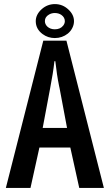

<svg xmlns="http://www.w3.org/2000/svg" viewBox="-20 -899 540 944"><path d="M192.9 -699.2H306.6L490.7 24.9H369.6L325.7 -173.8H173.8L129.9 24.9H8.8ZM309.6 -270 272.9 -465.3Q272.5 -467.8 270.5 -476.1Q259.3 -531.2 252 -598.1H247.6Q241.2 -540 226.6 -465.3L189.9 -270ZM250 -878.9Q288.1 -878.9 316.4 -852.1Q343.8 -826.7 343.8 -794.9Q343.8 -776.9 335 -760.3Q327.1 -745.1 313.5 -733.9Q285.6 -711.9 249.5 -711.9Q215.8 -711.9 189.5 -731.4Q155.8 -756.3 155.8 -794.9Q155.8 -827.6 185.1 -854Q212.9 -878.9 250 -878.9ZM249.5 -835Q233.9 -835 221.2 -827.6Q200.7 -815.9 200.7 -795.4Q200.7 -780.3 212.4 -768.6Q227.1 -754.9 249.5 -754.9Q276.9 -754.9 291 -773.4Q298.8 -783.7 298.8 -794.9Q298.8 -813.5 281.7 -825.7Q268.1 -835 249.5 -835Z"/></svg>

Font: BIZ UDGothic
Style: Bold
Weight: 700
Monospace: yes
Designer: TypeBank Co., Ltd.
Foundry: Morisawa Inc.
Version: Version 1.05